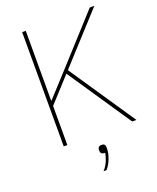

<svg xmlns="http://www.w3.org/2000/svg" viewBox="-164 -794 900 1102"><g transform="rotate(-20 286.0 -243.0)"><path d="M526 0 265 -387 130 -239V0H108V-698H130V-413V-271H132L262 -413L521 -698H549L280 -403L552 0ZM315 66Q327 66 332 72Q337 78 337 88V99Q337 124 324.5 157Q312 190 292 212H274Q296 188 306.5 160Q317 132 319 116Q303 116 297 110Q291 104 291 96V88Q291 78 296.5 72Q302 66 315 66Z"/></g></svg>

Font: IBM Plex Sans Thin
Style: Regular
Weight: 250
Designer: Mike Abbink, Paul van der Laan, Pieter van Rosmalen
Foundry: Bold Monday
Version: Version 3.201